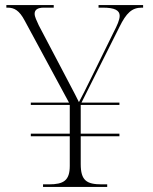

<svg xmlns="http://www.w3.org/2000/svg" viewBox="-20 -734 599 754"><path d="M149 0H401V-10H380C320 -10 297 -25 297 -90V-199H449V-209H297V-322H449V-331H300L449 -628C476 -683 498 -704 537 -704H542V-714H367V-704H384C431 -704 450 -693 450 -672C450 -656 440 -634 426 -607L342 -436C319 -388 300 -352 290 -333C270 -374 247 -415 223 -462L132 -635C124 -653 116 -668 116 -680C116 -695 127 -704 152 -704H191V-714H5V-704H10C36 -704 56 -693 77 -653L251 -331H101V-322H254V-209H101V-199H254V-83C254 -25 230 -10 172 -10H149Z"/></svg>

Font: Noto Serif Display ExtraLight
Style: Regular
Weight: 200
Designer: Monotype Design Team
Foundry: Monotype Imaging Inc.
Version: Version 2.009